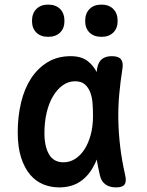

<svg xmlns="http://www.w3.org/2000/svg" viewBox="-20 -804 640 834"><path d="M237 10Q201 10 168.5 -3Q136 -16 111.5 -44.5Q87 -73 72 -118.5Q57 -164 57 -230Q57 -298 71.5 -358.5Q86 -419 115 -463.5Q144 -508 187 -534Q230 -560 287 -560Q335 -560 363 -537Q386 -518 400 -491L402 -507Q407 -535 423 -547.5Q439 -560 466 -560Q494 -560 505 -547Q516 -534 512 -507Q503 -450 498 -395Q493 -340 494 -283.5Q495 -227 502 -167.5Q509 -108 524 -42Q530 -15 521 -2.5Q512 10 484 10Q456 10 438 -3Q420 -16 414 -42Q406 -77 400 -111Q395 -97 388 -85Q366 -41 328.5 -15.5Q291 10 237 10ZM256 -99Q282 -99 305 -113Q328 -127 345.5 -153Q363 -179 373.5 -216.5Q384 -254 384 -302Q384 -329 382 -355.5Q380 -382 372 -403Q364 -424 348.5 -437.5Q333 -451 306 -451Q277 -451 252.5 -433.5Q228 -416 210 -385.5Q192 -355 182.5 -314Q173 -273 173 -226Q173 -168 193 -133.5Q213 -99 256 -99ZM421 -644Q388 -644 369 -662.5Q350 -681 350 -713Q350 -746 369 -765Q388 -784 421 -784Q453 -784 472 -765Q491 -746 491 -713Q491 -681 472 -662.5Q453 -644 421 -644ZM189 -644Q157 -644 138 -662.5Q119 -681 119 -713Q119 -746 138 -765Q157 -784 189 -784Q222 -784 241 -765Q260 -746 260 -713Q260 -681 241 -662.5Q222 -644 189 -644Z"/></svg>

Font: Maple Mono NL SemiBold
Style: Regular
Weight: 600
Monospace: yes
Designer: subframe7536
Version: Version 7.000